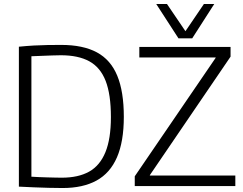

<svg xmlns="http://www.w3.org/2000/svg" viewBox="-20 -936 1224 966"><path d="M295 10Q261 10 224.5 9Q188 8 150.5 6.5Q113 5 75 3V-701Q115 -705 150.5 -707Q186 -709 220 -709.5Q254 -710 288 -710Q398 -710 467.5 -672.5Q537 -635 570 -555Q603 -475 603 -348Q603 -224 568.5 -144.5Q534 -65 465.5 -27.5Q397 10 295 10ZM291 -42Q374 -42 428.5 -72.5Q483 -103 510.5 -170.5Q538 -238 538 -347Q538 -461 511.5 -529Q485 -597 429.5 -627.5Q374 -658 286 -658Q268 -658 242 -657Q216 -656 189.5 -655Q163 -654 138 -653V-47Q154 -46 175 -45Q196 -44 217.5 -43.5Q239 -43 258 -42.5Q277 -42 291 -42ZM658 0V-49L1065 -645V-647H681V-700H1140V-651L734 -55V-53H1164V0ZM1058 -916 947 -743H878L766 -916H820L913 -779L1006 -916Z"/></svg>

Font: Georama ExtraCondensed Thin Light
Style: Regular
Weight: 300
Version: Version 1.001